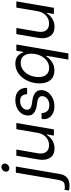

<svg xmlns="http://www.w3.org/2000/svg" viewBox="756 -1606 996 2695"><g transform="rotate(-90 1253.5 -259.0)"><path d="M191 -671Q191 -697 211 -717Q231 -737 257 -737Q278 -737 291.5 -723.5Q305 -710 305 -691Q305 -665 284.5 -645Q264 -625 238 -625Q217 -625 204 -638Q191 -651 191 -671ZM-74 211 -64 149Q-49 153 -18 153Q33 153 51 128Q69 103 76 60L177 -534H263L159 80Q137 219 -6 219Q-48 219 -74 211Z M784 0H697L714 -100H708Q680 -54 630.5 -22.5Q581 9 518 9Q436 9 396.5 -39Q357 -87 357 -162Q357 -187 362 -217L415 -527H501L450 -228Q446 -208 446 -186Q446 -128 477.5 -98Q509 -68 563 -68Q630 -68 677 -112.5Q724 -157 736 -228L787 -527H874Z M928 -136Q928 -153 932 -168L933 -173H1015L1014 -169Q1014 -126 1040 -95Q1066 -64 1123 -64Q1178 -64 1214.5 -93Q1251 -122 1251 -165Q1251 -194 1230 -210.5Q1209 -227 1177 -232L1110 -242Q1055 -251 1017 -279.5Q979 -308 979 -361Q979 -412 1007 -453Q1035 -494 1084.5 -517.5Q1134 -541 1196 -541Q1284 -541 1327 -494.5Q1370 -448 1367 -380L1366 -376H1278V-378Q1278 -415 1258 -444.5Q1238 -474 1182 -474Q1131 -474 1095.5 -445.5Q1060 -417 1060 -376Q1060 -350 1079 -333.5Q1098 -317 1129 -312L1202 -300Q1260 -290 1298 -261.5Q1336 -233 1336 -179Q1336 -128 1306 -85.5Q1276 -43 1224 -18Q1172 7 1109 7Q1053 7 1012 -13Q971 -33 949.5 -66Q928 -99 928 -136Z M1430 -198Q1430 -292 1467 -371Q1504 -450 1567 -495.5Q1630 -541 1706 -541Q1776 -541 1814 -507.5Q1852 -474 1865 -429H1872L1889 -527H1976L1851 203H1764L1818 -108H1811Q1779 -60 1729 -26.5Q1679 7 1610 7Q1523 7 1476.5 -49Q1430 -105 1430 -198ZM1847 -320Q1847 -385 1814.5 -425.5Q1782 -466 1718 -466Q1663 -466 1617.5 -432.5Q1572 -399 1545.5 -341Q1519 -283 1519 -212Q1519 -147 1551.5 -107Q1584 -67 1649 -67Q1704 -67 1749 -100.5Q1794 -134 1820.5 -192Q1847 -250 1847 -320Z M2491 0H2404L2421 -100H2415Q2387 -54 2337.5 -22.5Q2288 9 2225 9Q2143 9 2103.5 -39Q2064 -87 2064 -162Q2064 -187 2069 -217L2122 -527H2208L2157 -228Q2153 -208 2153 -186Q2153 -128 2184.5 -98Q2216 -68 2270 -68Q2337 -68 2384 -112.5Q2431 -157 2443 -228L2494 -527H2581Z"/></g></svg>

Font: Be Vietnam
Style: Italic
Weight: 400
Italic angle: -9.33299°
Designer: Gabriel Lam
Foundry: TypeRant
Version: Version 3.000